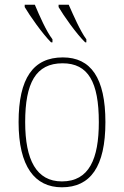

<svg xmlns="http://www.w3.org/2000/svg" viewBox="-20 -786 527 816"><path d="M342 -606H347V-619C321 -654 292 -721 272 -766H229V-756C250 -720 304 -643 342 -606ZM197 -606H203V-619C176 -654 147 -721 128 -766H85V-756C106 -720 160 -643 197 -606ZM243 10C364 10 428 -77 428 -267C428 -455 366 -542 247 -542C121 -542 59 -453 59 -267C59 -78 128 10 243 10ZM243 -15C135 -15 87 -106 87 -267C87 -433 132 -517 246 -517C355 -517 400 -437 400 -267C400 -111 359 -15 243 -15Z"/></svg>

Font: Noto Serif SemiCondensed Thin
Style: Regular
Weight: 100
Width: 4
Designer: Monotype Design Team
Foundry: Monotype Imaging Inc.
Version: Version 2.015